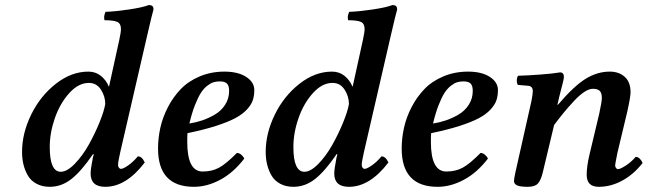

<svg xmlns="http://www.w3.org/2000/svg" viewBox="-20 -718 2523 748"><path d="M173.8 -145Q173.8 -48.8 216.8 -48.8Q241.2 -48.8 271.5 -80.1Q301.8 -111.3 325.9 -154.5Q350.1 -197.8 367.9 -241.7Q385.7 -285.6 390.1 -313Q390.1 -342.3 373.3 -368.7Q356.4 -395 326.2 -395Q285.6 -395 249.8 -355.2Q213.9 -315.4 193.8 -258.1Q173.8 -200.7 173.8 -145ZM65.9 -126Q65.9 -198.7 101.3 -271.2Q136.7 -343.8 197.3 -391.4Q257.8 -439 324.2 -439Q352.5 -439 373 -422.4Q393.6 -405.8 403.8 -380.9H404.8L444.8 -563Q451.2 -592.3 451.2 -605Q451.2 -626 437 -632.6Q422.9 -639.2 387.2 -639.2Q382.8 -653.3 391.1 -671.9Q426.8 -672.9 481.4 -680.9Q536.1 -689 559.1 -698.2Q570.3 -698.2 574.2 -693.8Q578.1 -689.5 578.1 -681.2Q573.2 -666 554.2 -583L448.2 -124Q439.9 -86.9 439.9 -76.2Q439.9 -68.8 443.4 -64.5Q446.8 -60.1 451.2 -60.1Q460 -60.1 479.2 -73.5Q498.5 -86.9 517.1 -108.9Q533.2 -108.9 543.9 -85Q471.7 9.8 390.1 9.8Q333 9.8 333 -42Q333 -59.1 341.8 -104L345.2 -116.2L342.8 -118.2Q296.4 -50.3 257.8 -20.3Q219.2 9.8 173.8 9.8Q144.5 9.8 122.6 -2Q100.6 -13.7 88.9 -33.7Q77.1 -53.7 71.5 -76.7Q65.9 -99.6 65.9 -126Z M872.6 -363.8Q872.6 -384.8 863.8 -392.8Q855 -400.9 836.4 -400.9Q822.8 -400.9 811.5 -397.5Q800.3 -394 786.9 -383.5Q773.4 -373 762.2 -355.5Q751 -337.9 739.3 -307.9Q727.5 -277.8 717.8 -236.8Q743.2 -240.7 767.8 -249Q792.5 -257.3 817.1 -271.7Q841.8 -286.1 857.2 -310.1Q872.6 -334 872.6 -363.8ZM710.4 -199.2Q709.5 -191.4 709.5 -165Q709.5 -49.8 769.5 -49.8Q805.7 -49.8 833 -64.5Q860.4 -79.1 902.8 -122.1Q911.6 -122.1 919.7 -115.5Q927.7 -108.9 931.6 -100.1Q889.2 -44.9 837.9 -17.6Q786.6 9.8 735.8 9.8Q595.7 9.8 595.7 -139.2Q595.7 -179.7 604.7 -220.5Q613.8 -261.2 634.3 -300.8Q654.8 -340.3 684.1 -370.8Q713.4 -401.4 757.6 -420.2Q801.8 -439 854.5 -439Q907.2 -439 939 -418.5Q970.7 -397.9 970.7 -367.2Q970.7 -344.7 964.6 -326.9Q958.5 -309.1 941.4 -290.8Q924.3 -272.5 895.8 -257.3Q867.2 -242.2 820.8 -227.3Q774.4 -212.4 710.4 -199.2Z M1123 -145Q1123 -48.8 1166 -48.8Q1190.4 -48.8 1220.7 -80.1Q1251 -111.3 1275.1 -154.5Q1299.3 -197.8 1317.1 -241.7Q1335 -285.6 1339.4 -313Q1339.4 -342.3 1322.5 -368.7Q1305.7 -395 1275.4 -395Q1234.9 -395 1199 -355.2Q1163.1 -315.4 1143.1 -258.1Q1123 -200.7 1123 -145ZM1015.1 -126Q1015.1 -198.7 1050.5 -271.2Q1085.9 -343.8 1146.5 -391.4Q1207 -439 1273.4 -439Q1301.8 -439 1322.3 -422.4Q1342.8 -405.8 1353 -380.9H1354L1394 -563Q1400.4 -592.3 1400.4 -605Q1400.4 -626 1386.2 -632.6Q1372.1 -639.2 1336.4 -639.2Q1332 -653.3 1340.3 -671.9Q1376 -672.9 1430.7 -680.9Q1485.4 -689 1508.3 -698.2Q1519.5 -698.2 1523.4 -693.8Q1527.3 -689.5 1527.3 -681.2Q1522.5 -666 1503.4 -583L1397.5 -124Q1389.2 -86.9 1389.2 -76.2Q1389.2 -68.8 1392.6 -64.5Q1396 -60.1 1400.4 -60.1Q1409.2 -60.1 1428.5 -73.5Q1447.8 -86.9 1466.3 -108.9Q1482.4 -108.9 1493.2 -85Q1420.9 9.8 1339.4 9.8Q1282.2 9.8 1282.2 -42Q1282.2 -59.1 1291 -104L1294.4 -116.2L1292 -118.2Q1245.6 -50.3 1207 -20.3Q1168.5 9.8 1123 9.8Q1093.8 9.8 1071.8 -2Q1049.8 -13.7 1038.1 -33.7Q1026.4 -53.7 1020.8 -76.7Q1015.1 -99.6 1015.1 -126Z M1821.8 -363.8Q1821.8 -384.8 1813 -392.8Q1804.2 -400.9 1785.6 -400.9Q1772 -400.9 1760.7 -397.5Q1749.5 -394 1736.1 -383.5Q1722.7 -373 1711.4 -355.5Q1700.2 -337.9 1688.5 -307.9Q1676.8 -277.8 1667 -236.8Q1692.4 -240.7 1717 -249Q1741.7 -257.3 1766.4 -271.7Q1791 -286.1 1806.4 -310.1Q1821.8 -334 1821.8 -363.8ZM1659.7 -199.2Q1658.7 -191.4 1658.7 -165Q1658.7 -49.8 1718.8 -49.8Q1754.9 -49.8 1782.2 -64.5Q1809.6 -79.1 1852.1 -122.1Q1860.8 -122.1 1868.9 -115.5Q1877 -108.9 1880.9 -100.1Q1838.4 -44.9 1787.1 -17.6Q1735.8 9.8 1685.1 9.8Q1544.9 9.8 1544.9 -139.2Q1544.9 -179.7 1554 -220.5Q1563 -261.2 1583.5 -300.8Q1604 -340.3 1633.3 -370.8Q1662.6 -401.4 1706.8 -420.2Q1751 -439 1803.7 -439Q1856.4 -439 1888.2 -418.5Q1919.9 -397.9 1919.9 -367.2Q1919.9 -344.7 1913.8 -326.9Q1907.7 -309.1 1890.6 -290.8Q1873.5 -272.5 1845 -257.3Q1816.4 -242.2 1770 -227.3Q1723.6 -212.4 1659.7 -199.2Z M1982.4 -13.2Q1982.4 -20 1987.8 -45.9L2050.8 -326.2Q2055.7 -353 2055.7 -362.8Q2055.7 -382.3 2037.6 -383.8L1997.6 -387.2Q1993.2 -393.6 1993.4 -405.3Q1993.7 -417 1998.5 -422.9Q2035.2 -423.8 2086.7 -427.7Q2138.2 -431.6 2161.6 -436Q2176.8 -436 2176.8 -418.9Q2176.8 -412.1 2173.3 -397.9Q2169.9 -383.8 2163.8 -360.8Q2157.7 -337.9 2153.8 -318.8L2151.4 -310.1H2153.8Q2216.3 -383.3 2261.7 -411.1Q2307.1 -439 2355.5 -439Q2391.1 -439 2413.8 -418.7Q2436.5 -398.4 2436.5 -358.9Q2436.5 -340.3 2423.8 -283.2L2385.7 -124Q2376.5 -78.6 2376.5 -74.2Q2376.5 -67.9 2379.9 -63.5Q2383.3 -59.1 2387.7 -59.1Q2396.5 -59.1 2417.7 -72.8Q2439 -86.4 2456.5 -106.9Q2465.8 -106.9 2473.1 -99.1Q2480.5 -91.3 2483.4 -83Q2448.7 -38.6 2404.3 -14.4Q2359.9 9.8 2312.5 9.8Q2265.6 9.8 2265.6 -37.1Q2265.6 -69.3 2276.4 -115.2L2314.5 -274.9Q2324.7 -323.2 2324.7 -335.9Q2324.7 -356 2316.4 -364Q2308.1 -372.1 2289.6 -372.1Q2275.4 -372.1 2256.8 -360.1Q2238.3 -348.1 2217 -325.4Q2195.8 -302.7 2178.2 -281.5Q2160.6 -260.3 2138.7 -231L2094.7 -46.9Q2087.4 -16.1 2075.7 -3.2Q2064 9.8 2036.6 9.8Q2007.3 9.8 1994.9 4.4Q1982.4 -1 1982.4 -13.2Z"/></svg>

Font: Common Serif SemiBold
Style: Italic
Weight: 600
Italic angle: -12°
Designer: Philipp H. Poll, Khaled Hosny
Foundry: Stefan Peev, Context Ltd.
Version: Version 1.026